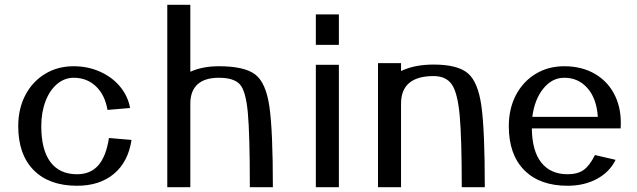

<svg xmlns="http://www.w3.org/2000/svg" viewBox="-20 -780 2653 800"><path d="M56 -254Q56 -136 120.5 -71Q185 -6 301 -6Q395 -6 454.5 -55.5Q514 -105 528 -197L434 -205Q422 -128 389.5 -91Q357 -54 301 -54Q228 -54 190 -105Q152 -156 152 -254Q152 -312 169.5 -358Q187 -404 218 -430Q249 -456 287 -456Q342 -456 379.5 -420.5Q417 -385 428 -322L522 -330Q513 -380 480 -419.5Q447 -459 396.5 -481.5Q346 -504 287 -504Q220 -504 167.5 -472Q115 -440 85.5 -383.5Q56 -327 56 -254Z M1117 0Q1117 -236 1102.5 -336Q1088 -436 1043 -470Q998 -504 892 -504Q824 -504 773 -481V-760H677V0H773V-348Q773 -401 803 -428.5Q833 -456 892 -456Q954 -456 979 -429Q1004 -402 1012.5 -312Q1021 -222 1021 0Z M1392 0V-510H1296V0ZM1392 -593V-720H1296V-593Z M2000 0Q2000 -236 1986 -337.5Q1972 -439 1929 -475Q1886 -511 1787 -511Q1707 -511 1651 -484V-517H1555V0H1651V-348Q1651 -463 1787 -463Q1839 -463 1863 -427.5Q1887 -392 1895.5 -297.5Q1904 -203 1904 0Z M2471 -293H2198Q2207 -365 2243.5 -410.5Q2280 -456 2331 -456Q2390 -456 2428 -412.5Q2466 -369 2471 -293ZM2566 -245Q2571 -322 2543 -380.5Q2515 -439 2460 -471.5Q2405 -504 2331 -504Q2264 -504 2211.5 -472Q2159 -440 2129.5 -383.5Q2100 -327 2100 -254Q2100 -136 2164.5 -71Q2229 -6 2345 -6Q2414 -6 2467 -34.5Q2520 -63 2545 -114L2459 -134Q2437 -90 2412 -72Q2387 -54 2345 -54Q2274 -54 2235.5 -102.5Q2197 -151 2196 -245Z"/></svg>

Font: LXGW Marker Gothic
Style: Regular
Weight: 400
Version: Version 1.001